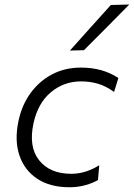

<svg xmlns="http://www.w3.org/2000/svg" viewBox="-20 -798 578 828"><path d="M279.5 9.5Q196 9.5 140.8 -27Q85.5 -63.5 63.8 -127.8Q42 -192 59.5 -275Q73.5 -343.5 111 -395.5Q148.5 -447.5 204 -477Q259.5 -506.5 328.5 -506.5Q423.5 -506.5 490.5 -461.5L472 -401.5Q436.5 -427 402.2 -437Q368 -447 329.5 -447Q255.5 -447 199.5 -400.2Q143.5 -353.5 124.5 -266.5Q102.5 -165 148.8 -106.8Q195 -48.5 287.5 -48.5Q320 -48.5 350.8 -58.5Q381.5 -68.5 408 -85.5L402.5 -21.5Q382.5 -9.5 350 0Q317.5 9.5 279.5 9.5ZM281.5 -580Q326.5 -630.5 370.2 -679Q414 -727.5 458 -776.5L537.5 -778.5Q488 -728 439.2 -679Q390.5 -630 342 -581.5Z"/></svg>

Font: Commissioner Light
Style: Italic
Weight: 300
Italic angle: -12°
Designer: Kostas Bartsokas
Foundry: Kostas Bartsokas
Version: Version 1.000; ttfautohint (v1.8.3)